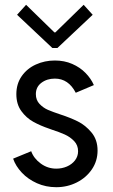

<svg xmlns="http://www.w3.org/2000/svg" viewBox="-20 -780 474 808"><path d="M35.2 -112.3 111.3 -143.6Q122.1 -113.3 151.4 -91.8Q180.7 -70.3 216.8 -70.3Q240.7 -70.3 261.7 -79.3Q282.7 -88.4 295.7 -105.2Q308.6 -122.1 308.6 -143.6Q308.6 -168.9 292 -186.3Q275.4 -203.6 252.7 -213.9Q230 -224.1 198.2 -234.4Q196.3 -235.4 187.5 -238.3Q149.9 -251 120.4 -267.3Q90.8 -283.7 69.8 -312.5Q48.8 -341.3 48.8 -383.8Q48.8 -427.2 71.3 -459.5Q93.8 -491.7 130.9 -508.5Q168 -525.4 210.9 -525.4Q251 -525.4 283.9 -511Q316.9 -496.6 339.8 -473.1Q362.8 -449.7 375 -421.9L298.8 -389.6Q268.1 -449.2 210.9 -449.2Q177.7 -449.2 154.3 -431.6Q130.9 -414.1 130.9 -383.8Q130.9 -358.9 146.5 -342.5Q162.1 -326.2 181.9 -317.6Q201.7 -309.1 235.4 -297.9Q275.9 -284.7 307.9 -268.8Q339.8 -252.9 365.2 -222.4Q390.6 -191.9 390.6 -146.5Q390.6 -102.5 366.7 -67.4Q342.8 -32.2 303 -12.2Q263.2 7.8 216.8 7.8Q172.9 7.8 135.3 -9Q97.7 -25.9 71.8 -53.5Q45.9 -81.1 35.2 -112.3ZM209 -643.6H212.9L332 -759.8L370.1 -717.8L221.7 -578.1H200.2L51.8 -717.8L89.8 -759.8Z"/></svg>

Font: Reddit Sans Fudge
Style: Regular
Weight: 400
Designer: Stephen Hutchings
Foundry: Reddit
Version: Version 1.011